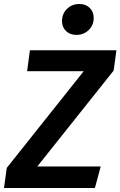

<svg xmlns="http://www.w3.org/2000/svg" viewBox="-35 -943 604 963"><path d="M-1 -101 385 -586H101L115 -691H549L535 -589L152 -108H470L441 0H-15ZM276 -837Q276 -874 301 -898.5Q326 -923 363 -923Q395 -923 415 -903.5Q435 -884 435 -853Q435 -817 410 -792.5Q385 -768 348 -768Q316 -768 296 -787.5Q276 -807 276 -837Z"/></svg>

Font: FiraGO Medium
Style: Italic
Weight: 500
Italic angle: -8°
Designer: bBox Type GmbH
Foundry: bBox Type GmbH
Version: Version 1.001